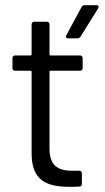

<svg xmlns="http://www.w3.org/2000/svg" viewBox="-20 -720 405 741"><path d="M352 -700H307C302 -700 297 -698 295 -693L236 -584C232 -577 236 -572 243 -572H279C284 -572 288 -575 291 -579L359 -688C363 -695 360 -700 352 -700ZM161 -636H112C106 -636 102 -632 102 -626V-510C102 -508 100 -506 98 -506H38C32 -506 28 -502 28 -496V-457C28 -451 32 -447 38 -447H98C100 -447 102 -445 102 -443V-126C103 -22 161 1 249 1C261 1 273 1 286 0C293 0 296 -4 296 -10V-51C296 -57 292 -61 286 -61H260C200 -61 171 -83 171 -148V-443C171 -445 173 -447 175 -447H289C295 -447 299 -451 299 -457V-496C299 -502 295 -506 289 -506H175C173 -506 171 -508 171 -510V-626C171 -632 167 -636 161 -636Z"/></svg>

Font: Elastic
Style: elastic
Weight: 400
Designer: Jeremy Tribby
Foundry: Tribby Type
Version: Version 1.422;hotconv 1.0.109;makeotfexe 2.5.65596